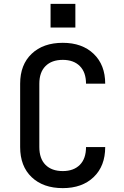

<svg xmlns="http://www.w3.org/2000/svg" viewBox="-20 -961 640 991"><path d="M304 10Q203 10 143.5 -46.5Q84 -103 84 -202V-529Q84 -627 143.5 -683.5Q203 -740 304 -740Q404 -740 463.5 -683Q523 -626 523 -529H424Q424 -588 392 -620Q360 -652 304 -652Q247 -652 215 -620Q183 -588 183 -529V-202Q183 -142 215 -110Q247 -78 304 -78Q360 -78 392 -110Q424 -142 424 -202H523Q523 -104 463.5 -47Q404 10 304 10ZM241 -941H369V-819H241Z"/></svg>

Font: Tiny Medium
Style: Regular
Weight: 500
Monospace: yes
Designer: Philipp Nurullin, Konstantin Bulenkov
Foundry: JetBrains
Version: Version 2.251; ttfautohint (v1.8.4.7-5d5b)